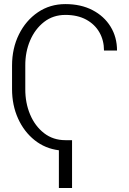

<svg xmlns="http://www.w3.org/2000/svg" viewBox="-20 -742 645 958"><path d="M339.5 -42.6V196H273.8V7.8Q205.3 -0.7 152.5 -42.8Q99.8 -84.9 70 -150.9Q40.1 -217 40.1 -297.9V-414.8Q40.1 -500.7 74.4 -570.1Q108.7 -639.6 168.9 -680.6Q229 -721.6 306.5 -721.6Q383.5 -721.6 441.4 -691.6Q499.3 -661.6 531.6 -609.2Q563.9 -556.8 563.9 -489.7H498.9Q498.9 -540.5 476 -580.6Q453.1 -620.7 410 -644.2Q366.8 -667.6 306.5 -667.6Q245 -667.6 199.9 -632.5Q154.8 -597.3 130.3 -540Q105.8 -482.6 106.2 -414.8V-297.9Q105.8 -228.7 130.3 -170.6Q154.8 -112.6 199.9 -77.6Q245 -42.6 306.5 -42.6Z"/></svg>

Font: Inter Extra Light BETA
Style: Regular
Weight: 200
Designer: Rasmus Andersson
Foundry: rsms
Version: Version 3.011;git-f93a4a705